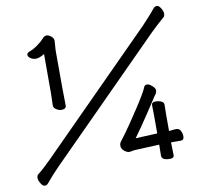

<svg xmlns="http://www.w3.org/2000/svg" viewBox="-97 -952 1195 1148"><g transform="rotate(-10 500.0 -378.0)"><path d="M259 -336Q289 -336 289 -358Q287 -402 287 -693L291 -750Q291 -766 276 -778Q261 -790 249 -790Q235 -790 223.5 -776Q212 -762 184 -741.5Q156 -721 130 -712Q116 -706 116 -695Q116 -684 130 -674Q144 -664 164 -664Q183 -664 215 -683V-443L213 -372Q213 -356 229.5 -346Q246 -336 259 -336ZM83 93Q94 93 102 85Q145 33 184 -6L875 -701Q895 -721 917 -740.5Q939 -760 957 -776Q964 -782 964 -797Q964 -811 952.5 -830Q941 -849 929 -849Q917 -849 909 -840Q887 -812 828 -749L137 -54Q90 -7 55 20Q48 26 48 41Q48 55 59.5 74Q71 93 83 93ZM848 65Q873 65 873 47L871 -31H931Q950 -31 950 -54Q950 -72 941.5 -88Q933 -104 916 -104Q902 -104 871 -100V-206L872 -259Q872 -274 856.5 -281Q841 -288 822 -288Q798 -288 798 -270L799 -206V-98L667 -92Q713 -155 760.5 -227Q808 -299 817 -313L831 -333Q837 -342 837 -354Q837 -366 819.5 -381.5Q802 -397 790 -397Q776 -397 771 -386Q761 -357 700.5 -265Q640 -173 612.5 -135.5Q585 -98 577 -88Q569 -78 569 -63Q569 -46 585 -32Q601 -18 618 -18L646 -23L799 -30L798 37Q798 65 848 65Z"/></g></svg>

Font: LXGW WenKai Mono TC
Style: Bold
Weight: 700
Designer: LXGW / Fontworks Inc.
Foundry: LXGW / Fontworks Inc.
Version: Version 1.330